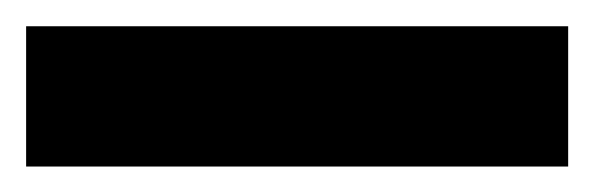

<svg xmlns="http://www.w3.org/2000/svg" viewBox="-20 17 455 147"><path d="M0 37.1H415V144.5H0Z"/></svg>

Font: Selawik
Style: Bold
Weight: 700
Designer: Aaron Bell
Foundry: Microsoft Corporation
Version: Version 1.01